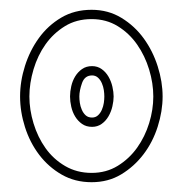

<svg xmlns="http://www.w3.org/2000/svg" viewBox="-20 -720 380 392"><path d="M123 -523Q123 -533 125.5 -544Q128 -555 133.5 -564Q139 -573 147.5 -579Q156 -585 168 -585Q179 -585 187.5 -579Q196 -573 201.5 -563.5Q207 -554 209.5 -543Q212 -532 212 -523Q212 -514 209.5 -503Q207 -492 201.5 -482.5Q196 -473 187.5 -467Q179 -461 168 -461Q156 -461 147.5 -467Q139 -473 133.5 -482Q128 -491 125.5 -502Q123 -513 123 -523ZM40 -523Q40 -496 48.5 -468Q57 -440 73 -417.5Q89 -395 113 -381Q137 -367 167 -367Q197 -367 220.5 -381.5Q244 -396 260 -418.5Q276 -441 284.5 -468.5Q293 -496 293 -523Q293 -550 284.5 -578Q276 -606 260 -629Q244 -652 220.5 -666.5Q197 -681 167 -681Q136 -681 112.5 -666.5Q89 -652 73 -629.5Q57 -607 48.5 -578.5Q40 -550 40 -523ZM21 -523Q21 -554 31 -585.5Q41 -617 59.5 -642.5Q78 -668 105 -684Q132 -700 167 -700Q201 -700 228 -683.5Q255 -667 273.5 -641.5Q292 -616 302 -584.5Q312 -553 312 -523Q312 -493 302 -461.5Q292 -430 273 -405Q254 -380 227.5 -364Q201 -348 167 -348Q133 -348 106 -363.5Q79 -379 60 -404Q41 -429 31 -460.5Q21 -492 21 -523ZM142 -523Q142 -517 143 -510Q144 -503 147 -496Q150 -489 155 -484.5Q160 -480 168 -480Q175 -480 180 -484.5Q185 -489 188 -496Q191 -503 192 -510Q193 -517 193 -523Q193 -529 192 -536Q191 -543 188 -550Q185 -557 180 -561.5Q175 -566 168 -566Q153 -566 147.5 -550.5Q142 -535 142 -523Z"/></svg>

Font: RonaldsonGothicLicht
Style: Regular
Weight: 400
Designer: Mr. Robertson for MacKellar, Smiths & Jordan Co. Philadelphia
Foundry: CAT-Fonts Peter Wiegel
Version: 1.000